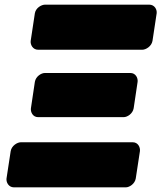

<svg xmlns="http://www.w3.org/2000/svg" viewBox="-20 -768 694 826"><path d="M70 -156C54 -156 30 -141 26 -118L8 0C6 16 17 38 40 38H521C537 38 560 23 564 0L582 -118C584 -134 574 -156 551 -156ZM173 -454C157 -454 134 -439 130 -416L113 -302C111 -286 121 -264 144 -264H512C528 -264 551 -279 555 -302L572 -416C574 -432 564 -454 541 -454ZM174 -748C158 -748 134 -734 130 -711L112 -592C110 -576 121 -554 144 -554H592C608 -554 632 -569 636 -592L654 -711C656 -727 645 -748 622 -748Z"/></svg>

Font: Asimov Print
Style: EIt
Weight: 500
Designer: Google
Version: Version 2.000980; 2014